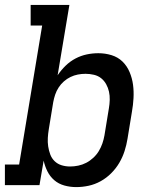

<svg xmlns="http://www.w3.org/2000/svg" viewBox="-29 -755 649 783"><path d="M282 8Q257 8 233.5 1.5Q210 -5 192.5 -20Q175 -35 164.5 -56Q154 -77 149 -100L132 0H-9V-84H49L143 -651H96V-735H254L206 -448Q220 -469 238.5 -487Q257 -505 279 -516.5Q301 -528 324.5 -533Q348 -538 372 -538Q400 -538 426 -530Q452 -522 470.5 -504Q489 -486 499.5 -461Q510 -436 513.5 -409.5Q517 -383 515.5 -355Q514 -327 509 -299L491 -189Q487 -164 479 -139Q471 -114 457.5 -91Q444 -68 424.5 -48.5Q405 -29 381.5 -16Q358 -3 332.5 2.5Q307 8 282 8ZM257 -76Q273 -76 290 -79.5Q307 -83 322.5 -91Q338 -99 351.5 -111.5Q365 -124 374 -139Q383 -154 388.5 -170Q394 -186 397 -203L415 -313Q418 -330 418.5 -347.5Q419 -365 415.5 -381Q412 -397 404 -411.5Q396 -426 383.5 -436Q371 -446 354 -450Q337 -454 320 -454Q320 -454 320 -454Q320 -454 320 -454Q304 -454 288.5 -451Q273 -448 258.5 -441Q244 -434 231.5 -423Q219 -412 210 -398Q201 -384 196 -369Q191 -354 188 -338L170 -228Q167 -210 166 -192.5Q165 -175 167.5 -158Q170 -141 176 -125Q182 -109 194 -97.5Q206 -86 222.5 -81Q239 -76 257 -76Z"/></svg>

Font: Iosevka Slab MdExObl
Style: Regular
Weight: 500
Width: 7
Italic angle: -9°
Monospace: yes
Designer: Belleve Invis
Foundry: Belleve Invis
Version: Version 11.1.1; ttfautohint (v1.8.3)